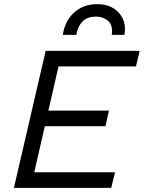

<svg xmlns="http://www.w3.org/2000/svg" viewBox="-20 -905 693 925"><path d="M47 0 200 -660H653L635 -585H262L213 -372H505L488 -297H196L145 -75H534L516 0ZM283 -737Q291 -801 335.5 -843Q380 -885 448 -885Q509 -885 545.5 -850.5Q582 -816 582 -765Q582 -758 581.5 -751.5Q581 -745 579 -737H518Q519 -742 519.5 -746.5Q520 -751 520 -755Q520 -791 496.5 -808Q473 -825 444 -825Q398 -825 375.5 -799.5Q353 -774 348 -737Z"/></svg>

Font: Work Sans
Style: Italic
Weight: 400
Italic angle: -13°
Designer: Wei Huang
Foundry: Wei Huang
Version: Version 2.012